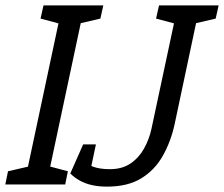

<svg xmlns="http://www.w3.org/2000/svg" viewBox="-63 -687 834 715"><path d="M27 0 169 -667H251.8L109.8 0ZM99 -667H179L168.5 -596.2L88 -617.8ZM-43.2 0 -33.2 -49.2 57 -70 36.8 0ZM99.8 0 108.5 -70.8 189.8 -49.2 179.8 0ZM212.3 -594.7 241.8 -667H321.8L310.8 -617.8ZM587.2 -224Q573.2 -160 543.4 -107Q513.7 -54 463.2 -23Q412.8 8 335.5 8Q304.7 8 279.4 2.3Q254.2 -3.3 234.2 -14.4Q214.3 -25.5 198.8 -41L236.8 -93Q255.7 -77.2 281.4 -67.1Q307.2 -57 346.3 -57Q391.7 -57 422.9 -78.1Q454.2 -99.2 473.4 -133.8Q492.7 -168.5 501.2 -208L599.2 -667H681.2ZM529.2 -667H609.2L598.7 -596.2L518.2 -617.8ZM641.7 -594.7 671.2 -667H751.2L740.2 -617.8ZM294.2 -149.3 271.3 -41H198.8L246.7 -149.3Z"/></svg>

Font: Epunda Slab Light
Style: Italic
Weight: 300
Italic angle: -12°
Designer: Simon Atzbach
Foundry: typofactur
Version: Version 1.102